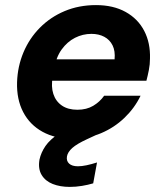

<svg xmlns="http://www.w3.org/2000/svg" viewBox="-20 -533 648 754"><path d="M265 12Q197 12 147 -15.5Q97 -43 71 -93Q45 -143 47 -210Q49 -272 72 -327Q95 -382 136.5 -424Q178 -466 234 -489.5Q290 -513 357 -513Q425 -513 473.5 -486Q522 -459 546.5 -411.5Q571 -364 569 -303Q569 -280 564.5 -257.5Q560 -235 555 -216H146L161 -300H430Q433 -333 422 -355Q411 -377 389.5 -388.5Q368 -400 339 -400Q305 -400 274.5 -384.5Q244 -369 222 -338.5Q200 -308 192 -260L187 -231Q180 -193 189.5 -164Q199 -135 223 -118.5Q247 -102 284 -102Q320 -102 346 -117.5Q372 -133 389 -157H532Q509 -109 469 -70.5Q429 -32 377 -10Q325 12 265 12ZM254 201Q216 201 187 189.5Q158 178 143.5 154Q129 130 135 94Q141 66 158.5 40.5Q176 15 212 -9Q248 -33 308 -57L356 -76L375 -11L321 14Q282 32 264 48Q246 64 243 81Q240 99 251.5 109.5Q263 120 286 120Q301 120 320 116Q339 112 361 105L346 187Q326 193 302 197Q278 201 254 201Z"/></svg>

Font: DM Sans 17pt ExtraBold
Style: Italic
Weight: 800
Italic angle: -10°
Version: Version 4.004;gftools[0.9.30]